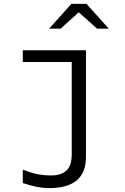

<svg xmlns="http://www.w3.org/2000/svg" viewBox="-20 -746 640 985"><path d="M233 219Q200 219 166 212Q132 205 97 193V124Q140 141 172 147.5Q204 154 243 154Q294 154 321 129Q348 104 348 46V-428H97V-488H421V59Q421 219 233 219ZM232 -599 346 -726H424L538 -599H478L384 -683L291 -599Z"/></svg>

Font: Red Hat Mono
Style: Regular
Weight: 300
Monospace: yes
Designer: Pentagram, MCKL
Foundry: Pentagram, MCKL
Version: Version 1.023